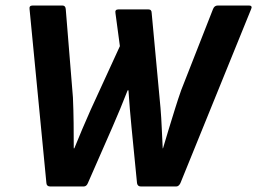

<svg xmlns="http://www.w3.org/2000/svg" viewBox="-20 -675 931 695"><path d="M162 0Q149 0 148 -12L87 -642Q85 -655 98 -655H206Q217 -655 218 -642L244 -322Q246 -276 246.5 -230Q247 -184 247 -138H249Q263 -173 278 -208Q293 -243 308 -277L414 -508L398 -627Q395 -641 409 -641H517Q529 -641 529 -628L561 -284Q564 -248 565.5 -211.5Q567 -175 569 -138H570Q579 -169 590.5 -206.5Q602 -244 613.5 -281Q625 -318 636 -349L751 -642Q756 -655 768 -655H882Q888 -655 890 -651.5Q892 -648 889 -642L633 -12Q627 0 618 0H490Q478 0 476 -12L456 -215Q453 -248 450 -281Q447 -314 445 -348H442Q429 -315 415.5 -282Q402 -249 387 -215L298 -12Q293 0 283 0Z"/></svg>

Font: Sofia Sans Semi Condensed ExtraBold
Style: Italic
Weight: 800
Italic angle: -9°
Version: Version 4.100